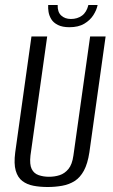

<svg xmlns="http://www.w3.org/2000/svg" viewBox="-20 -737 453 769"><path d="M171 12Q140 12 114 7Q88 2 69.5 -12Q51 -26 43 -53.5Q35 -81 41 -127L106 -591H169L102 -114Q98 -78 107 -60Q116 -42 135 -35.5Q154 -29 176 -29Q199 -29 219 -35.5Q239 -42 254 -60Q269 -78 274 -114L341 -591H403L338 -127Q331 -81 316 -53.5Q301 -26 279 -12Q257 2 229 7Q201 12 171 12ZM258 -628Q230 -628 212 -637Q194 -646 185.5 -660Q177 -674 174.5 -689Q172 -704 173 -717H211Q210 -689 225 -675Q240 -661 264 -661Q290 -661 308.5 -674.5Q327 -688 334 -717H371Q367 -697 354 -676.5Q341 -656 317.5 -642Q294 -628 258 -628Z"/></svg>

Font: Alumni Sans
Style: Italic
Weight: 400
Italic angle: -8°
Version: Version 1.016